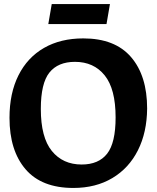

<svg xmlns="http://www.w3.org/2000/svg" viewBox="-20 -920 775 950"><path d="M27 -337Q27 -459 71.5 -547.5Q116 -636 198 -683Q280 -730 392 -730Q549 -730 628.5 -637.5Q708 -545 708 -383Q707 -265 662.5 -176.5Q618 -88 536 -39Q454 10 343 10Q186 10 106.5 -82.5Q27 -175 27 -337ZM552 -339Q552 -480 498 -547Q444 -614 351 -614Q267 -614 224.5 -561Q182 -508 182 -381Q182 -240 236.5 -173Q291 -106 384 -106Q468 -106 510 -159.5Q552 -213 552 -339ZM236 -900H524L507 -801H219Z"/></svg>

Font: Enriqueta
Style: Bold
Weight: 700
Designer: Viviana Monsalve, Gustavo Ibarra
Foundry: 72Puntos
Version: Version 2.000